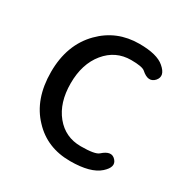

<svg xmlns="http://www.w3.org/2000/svg" viewBox="-136 -673 780 803"><g transform="rotate(30 254.5 -272.0)"><path d="M306 13Q195 13 125 -62Q51 -139 51 -270.5Q51 -402 130 -482Q204 -557 313 -557Q399 -557 434 -526Q474 -492 449 -463Q423 -434 384 -469Q370 -481 317 -481Q242 -481 194 -422.5Q146 -364 146 -270.5Q146 -177 192.5 -120Q239 -63 314 -63Q383 -63 399 -78Q438 -113 462 -86Q486 -60 447 -25Q405 13 306 13Z"/></g></svg>

Font: Resource Han Rounded JP
Style: Regular
Weight: 400
Designer: Cyano Hao (round all glyphs); Ryoko NISHIZUKA 西塚涼子 (kana, bopomofo & ideographs); Paul D. Hunt (Latin, Greek & Cyrillic)
Foundry: Cyano Hao
Version: 0.990